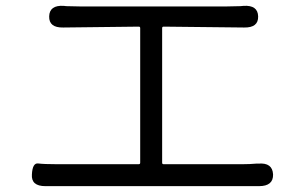

<svg xmlns="http://www.w3.org/2000/svg" viewBox="-20 -680 1040 656"><path d="M135 -44Q86 -44 89 -84Q91 -124 110.5 -121.5Q130 -119 172 -119H454Q459 -119 459 -124V-584Q459 -589 454 -589L196 -586Q147 -585 148 -624Q149 -663 198 -660L206 -659Q229 -658 252 -658H756Q779 -658 802 -659L812 -660Q861 -663 862 -624Q863 -585 814 -586L539 -589Q534 -589 534 -584V-124Q534 -119 539 -119H810Q833 -119 856 -121H863Q911 -125 913 -84Q914 -44 865 -44Z"/></svg>

Font: Resource Han Rounded JP Normal
Style: Regular
Weight: 350
Designer: Cyano Hao (round all glyphs); Ryoko NISHIZUKA 西塚涼子 (kana, bopomofo & ideographs); Paul D. Hunt (Latin, Greek & Cyrillic)
Foundry: Cyano Hao
Version: 0.990